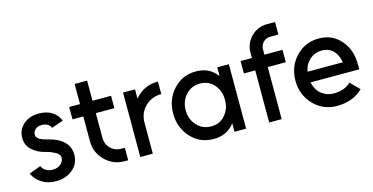

<svg xmlns="http://www.w3.org/2000/svg" viewBox="-74 -1071 2799 1439"><g transform="rotate(-15 1326.0 -352.0)"><path d="M380 -414Q362 -460 321 -486Q279 -512 218 -512Q148 -512 101 -472Q53 -431 53 -366Q53 -309 93 -273Q112 -255 138.5 -241Q165 -227 197 -220Q212 -216 224 -212Q236 -208 247 -202Q299 -182 300 -149Q300 -120 276 -99Q252 -78 213 -78Q153 -78 129 -128L38 -95Q60 -45 107 -17Q153 12 215 12Q291 12 342 -29Q398 -74 398 -146Q398 -209 351 -252Q314 -287 242 -305Q230 -308 219 -311.5Q208 -315 197 -318Q151 -335 150 -365Q150 -389 168 -406Q186 -423 219 -423Q244 -423 264 -412Q283 -400 289 -382Z M537 -656V-500H453V-404H537V-211Q537 -124 599 -62Q661 0 748 0H777V-97H748Q700 -97 667 -130Q634 -163 634 -211V-404H778V-500H634V-656Z M871 -500V0H968V-252Q973 -324 1024 -370Q1074 -415 1145 -415V-512Q1083 -512 1035 -487Q1004 -470 979 -445Q975 -441 971 -436.5Q967 -432 964 -428V-500Z M1602 -500V-431Q1599 -435 1596 -440Q1593 -445 1588 -449Q1532 -512 1439 -512Q1332 -512 1263 -436Q1193 -360 1193 -250Q1193 -141 1263 -64Q1332 12 1439 12Q1532 12 1588 -49Q1592 -53 1595.5 -58Q1599 -63 1602 -68V0H1692V-500ZM1445 -416Q1512 -416 1553 -368Q1574 -344 1584.5 -315Q1595 -286 1595 -250Q1595 -215 1584.5 -185.5Q1574 -156 1553 -132Q1512 -84 1445 -84Q1377 -84 1334 -132Q1290 -180 1290 -250Q1290 -320 1334 -368Q1377 -416 1445 -416Z M2046 -716Q1974 -716 1922 -665Q1871 -613 1871 -541V-500H1783V-404H1871V0H1968V-404H2108V-500H1968V-541Q1968 -574 1991 -597Q2013 -619 2046 -619H2108V-716Z M2626 -210V-250Q2626 -363 2561 -437Q2497 -512 2392 -512Q2285 -512 2213 -436Q2142 -360 2142 -250Q2142 -141 2215 -64Q2288 12 2396 12Q2521 12 2597 -64L2529 -133Q2481 -85 2396 -85Q2338 -85 2296 -122Q2277 -139 2265.5 -161Q2254 -183 2248 -210ZM2391 -419Q2447 -419 2480 -383Q2512 -349 2521 -293H2247Q2256 -347 2294 -382Q2334 -419 2391 -419Z"/></g></svg>

Font: Unageo
Style: Medium
Weight: 500
Designer: Richard Sepsi
Foundry: Richard Sepsi
Version: Version 2.000